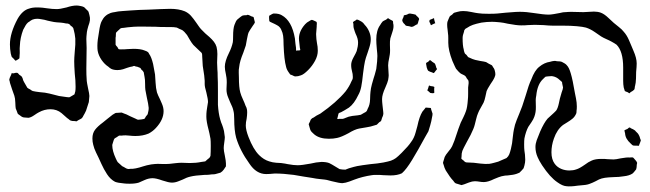

<svg xmlns="http://www.w3.org/2000/svg" viewBox="-20 -629 2357 696"><path d="M292 -228Q287 -217 282 -209Q281 -207 280 -205Q279 -203 277 -201Q275 -199 271 -197Q267 -195 265 -194L257 -189L252 -190Q240 -190 236 -192Q233 -193 229 -197Q224 -200 215.5 -208Q207 -216 203 -219Q186 -233 163 -233Q141 -233 121 -222Q115 -219 103.5 -211Q92 -203 83 -202L70 -203Q62 -203 56 -208Q46 -215 45 -216Q44 -217 41 -226L37 -236Q36 -242 35.5 -257.5Q35 -273 32 -282Q29 -290 24 -304.5Q19 -319 16 -329Q16 -332 14.5 -336Q13 -340 14 -342Q14 -345 20 -357Q21 -358 21 -360Q21 -362 22 -363Q24 -364 25.5 -363.5Q27 -363 28 -363Q39 -366 42 -365Q44 -365 46.5 -362Q49 -359 50 -358Q58 -353 59 -351Q62 -347 64 -338Q65 -335 75 -318Q78 -312 79 -311Q81 -309 84 -307.5Q87 -306 89 -305Q97 -299 99 -299L109 -297Q121 -295 143 -293Q160 -290 172.5 -286.5Q185 -283 194 -281Q206 -279 222 -277Q224 -277 227.5 -276.5Q231 -276 233 -277Q235 -278 245 -284L250 -287Q251 -289 251.5 -292.5Q252 -296 253 -298Q254 -304 254 -315Q254 -338 251 -362Q249 -392 249 -407Q249 -418 251 -442Q254 -469 253 -489Q251 -508 248 -518Q247 -520 246.5 -523.5Q246 -527 245 -528Q243 -532 236 -536Q234 -540 230 -542Q227 -544 219 -544Q211 -546 200.5 -547Q190 -548 186 -548Q175 -549 167 -551Q159 -553 153 -554Q140 -558 131 -559Q121 -561 115 -561Q106 -561 98 -558Q95 -557 91.5 -554.5Q88 -552 87 -551Q80 -547 80 -546Q74 -541 64 -521Q53 -492 52 -463Q51 -454 51.5 -445.5Q52 -437 51 -428Q51 -420 50 -417Q49 -416 45 -413.5Q41 -411 39 -410Q38 -410 38 -409Q38 -408 37 -409Q36 -409 33 -412Q31 -415 27 -418.5Q23 -422 22 -424Q21 -426 20.5 -429.5Q20 -433 19 -435Q16 -452 16 -468Q16 -509 44 -561Q62 -592 86 -598Q97 -602 113 -602Q126 -602 135 -601Q144 -600 150 -599Q170 -596 186 -596Q197 -596 221 -602Q242 -609 258 -609Q263 -609 273 -607Q275 -607 279 -605.5Q283 -604 285 -603Q285 -603 293 -595Q301 -588 301 -586Q302 -584 302.5 -580.5Q303 -577 304 -575Q304 -573 305 -570Q306 -567 306 -565Q307 -556 304 -546Q301 -536 300 -534Q296 -520 295 -513Q293 -495 293 -488L294 -455L293 -380Q293 -355 294 -345Q294 -336 296 -325.5Q298 -315 299 -310Q304 -288 304 -281Q304 -277 302 -259Z M761 2Q757 3 751 3Q745 3 741 4Q734 5 721 5Q687 7 671 11Q657 14 642 22Q639 23 627 28Q615 33 603 33Q592 33 568 25Q546 17 533 17Q519 17 504.5 23.5Q490 30 483 33Q470 37 450 37Q437 37 430 36Q407 34 397 30Q380 21 368 2.5Q356 -16 348 -34Q340 -52 337 -58Q335 -62 328 -76.5Q321 -91 318 -104Q315 -115 315 -127Q315 -146 324.5 -158.5Q334 -171 353 -185Q368 -197 369 -198L388 -213Q396 -218 398 -219Q400 -220 406 -220L421 -221L431 -217Q436 -216 451 -208L471 -199Q473 -198 476 -196.5Q479 -195 481 -195L492 -196L503 -198Q505 -199 509 -207Q516 -214 516 -218Q517 -222 518 -227Q519 -232 519 -238Q518 -251 512 -277Q508 -296 507 -303Q506 -310 506 -324Q506 -342 504 -350Q503 -353 502.5 -358.5Q502 -364 501 -367Q497 -374 493 -376Q490 -382 488 -383Q486 -384 478 -387Q475 -387 472 -388Q469 -389 467 -390Q464 -390 460 -388Q452 -387 442 -383.5Q432 -380 426 -378Q416 -375 406 -375Q393 -375 384 -379Q378 -382 373 -387Q359 -396 348 -412Q337 -428 334 -445Q333 -451 333 -463Q333 -482 339 -514Q343 -543 349 -553Q359 -574 381 -582Q384 -583 388.5 -584Q393 -585 395 -585Q407 -588 424.5 -589Q442 -590 452 -591Q464 -592 485 -593Q506 -594 517 -594L562 -596L597 -597Q628 -597 650 -588Q663 -582 672 -572Q681 -562 692 -546Q695 -542 700 -534.5Q705 -527 710 -522Q710 -522 724 -508Q729 -504 739 -495Q749 -486 755.5 -477.5Q762 -469 765 -459Q768 -447 768 -433L767 -402L768 -377Q769 -368 769 -351Q770 -336 770 -300V-249Q772 -218 778 -197Q782 -183 785 -177Q789 -167 792 -154Q795 -133 795 -132Q795 -126 793 -112.5Q791 -99 791 -92Q791 -83 795 -65Q799 -45 799 -37V-26Q797 -23 795 -20Q793 -17 791 -14Q786 -7 779 -3Q774 -2 770 -0.5Q766 1 761 2ZM744 -100Q744 -118 743 -126Q739 -148 736 -159Q728 -189 728 -206Q728 -218 729 -226.5Q730 -235 731 -240Q734 -258 734 -259Q734 -270 728 -294Q722 -314 722 -324V-336Q722 -348 715 -390L713 -424Q713 -432 712 -435Q712 -437 705 -443Q700 -448 694 -453.5Q688 -459 681 -466Q675 -473 668.5 -484Q662 -495 658 -502Q647 -516 642 -519Q639 -521 636 -522Q633 -523 631 -524L621 -529Q611 -531 597.5 -531Q584 -531 580 -531Q558 -531 544 -532Q531 -532 505.5 -532.5Q480 -533 465 -532Q439 -530 428 -528Q420 -528 417 -526Q415 -525 413 -522.5Q411 -520 409 -519Q401 -511 401 -511Q400 -509 400 -502.5Q400 -496 399 -492V-475V-467Q400 -464 406 -458Q406 -457 407.5 -454.5Q409 -452 410 -451Q412 -450 418 -450Q434 -450 442 -451L464 -452Q490 -452 504 -446Q513 -443 515 -441Q517 -440 518.5 -437.5Q520 -435 521 -433Q529 -422 535 -397L542 -359Q543 -349 544 -329Q545 -309 549 -294Q552 -285 560 -269Q561 -267 567 -253Q573 -239 573 -226Q573 -195 545 -165Q534 -153 519 -145Q498 -136 471 -136Q461 -136 447.5 -137.5Q434 -139 425 -138Q422 -137 418 -137.5Q414 -138 411 -137Q409 -136 406.5 -134Q404 -132 402 -131Q400 -130 397.5 -128.5Q395 -127 394 -125Q393 -124 390 -114Q387 -105 387 -104V-102Q387 -82 400 -54Q405 -43 407 -41L417 -32Q422 -26 430 -23Q432 -22 435 -20Q438 -18 442 -17Q445 -16 448.5 -16.5Q452 -17 453 -17Q469 -16 499 -26Q511 -30 528 -33Q544 -35 552 -35Q559 -35 569.5 -34.5Q580 -34 594 -35Q603 -36 616 -37.5Q629 -39 638 -39L668 -38Q691 -38 710 -42L724 -44L733 -52Q734 -53 737.5 -55.5Q741 -58 743 -64Q744 -76 744 -100Z M971 -580H974Q991 -580 1001 -574Q1038 -554 1049 -490Q1051 -468 1053 -456Q1053 -446 1054 -445Q1056 -445 1057 -446Q1067 -446 1068 -447Q1069 -448 1068 -451.5Q1067 -455 1067 -456L1064 -483Q1061 -513 1086 -541Q1092 -548 1102 -553Q1103 -554 1105 -555Q1107 -556 1110 -557Q1112 -557 1116.5 -555Q1121 -553 1123 -552L1127 -550Q1129 -548 1128.5 -542.5Q1128 -537 1128 -536V-532Q1128 -526 1127 -519.5Q1126 -513 1126 -507V-503Q1126 -496 1127 -487Q1128 -478 1129 -473Q1132 -460 1132 -445Q1132 -427 1122 -408.5Q1112 -390 1097 -375Q1081 -359 1071 -356Q1061 -352 1051 -352Q1048 -352 1045 -353.5Q1042 -355 1040 -356L1032 -359L1027 -366Q1019 -377 1017 -387Q1010 -412 1008 -466Q1008 -472 1007.5 -486Q1007 -500 1004 -510Q999 -525 994 -530Q991 -534 984.5 -537.5Q978 -541 976 -542L961 -549Q960 -550 959 -550Q958 -550 957 -552Q956 -553 956 -555Q956 -557 955.5 -562.5Q955 -568 956 -572Q969 -580 971 -580ZM1443 -568Q1443 -571 1444 -573Q1445 -574 1449 -574.5Q1453 -575 1455 -576Q1461 -580 1466 -580L1478 -578L1486 -576Q1488 -575 1489 -573Q1490 -571 1492 -570Q1493 -569 1496 -566Q1499 -563 1499 -561Q1500 -560 1498.5 -557Q1497 -554 1497 -553Q1497 -551 1495.5 -547Q1494 -543 1493 -541Q1492 -540 1490.5 -540Q1489 -540 1488 -539Q1486 -538 1481.5 -535Q1477 -532 1474 -532Q1473 -531 1470 -532Q1467 -533 1466 -533Q1464 -534 1459 -534.5Q1454 -535 1452 -536Q1449 -537 1448 -540Q1447 -541 1443 -545Q1439 -549 1438 -556Q1439 -560 1443 -568ZM1520 -235 1523 -239H1525L1536 -238H1539Q1542 -238 1542.5 -235.5Q1543 -233 1543 -232Q1544 -228 1545.5 -224.5Q1547 -221 1548 -217Q1548 -211 1546 -203Q1544 -190 1539.5 -174.5Q1535 -159 1533 -153L1521 -132Q1495 -84 1474 -49.5Q1453 -15 1437 -1Q1421 7 1395 7L1369 6Q1360 5 1344 5Q1333 5 1328 6Q1294 11 1265 22Q1260 24 1246.5 29Q1233 34 1221 35Q1211 35 1183 28Q1178 27 1171.5 25Q1165 23 1157 22Q1150 21 1138.5 20Q1127 19 1112 16Q1103 15 1080 11L1045 5Q1007 0 976 0Q956 2 945 2Q909 2 884 -36Q850 -83 836 -130Q829 -156 829 -198Q829 -218 826 -228Q824 -239 814 -259Q813 -262 807 -276Q801 -290 801 -305L802 -330Q802 -340 801 -347Q800 -354 799 -359Q795 -377 795 -387Q795 -407 810 -437Q820 -457 824 -476Q825 -483 825 -497Q825 -526 830 -539Q835 -553 840 -558L851 -567L858 -572Q862 -574 874 -574Q876 -576 879 -575Q881 -575 884 -573.5Q887 -572 889 -571Q890 -570 894 -569Q898 -568 899 -567Q900 -566 900.5 -562Q901 -558 902 -556L904 -548Q903 -545 901 -542Q899 -539 898 -538Q883 -516 881 -511Q879 -506 877.5 -498Q876 -490 875 -486Q873 -472 871 -464L862 -438Q849 -407 847 -386Q845 -377 845.5 -365Q846 -353 846 -349Q846 -312 851 -294Q854 -283 860.5 -269Q867 -255 870 -246Q874 -239 875 -233Q876 -229 876 -221Q876 -212 874 -198Q871 -186 871 -174Q871 -158 881 -132Q898 -88 919 -67Q936 -50 956 -44Q968 -40 981.5 -39Q995 -38 999 -38Q1015 -36 1023 -34Q1045 -30 1059 -30Q1074 -30 1106 -36Q1126 -41 1145 -42Q1162 -42 1173 -38Q1180 -35 1201 -22L1211 -16Q1221 -14 1232 -14Q1238 -16 1245 -19Q1265 -25 1275 -27Q1291 -30 1323 -34Q1348 -36 1370 -40Q1374 -41 1386 -43.5Q1398 -46 1407 -51Q1415 -55 1424 -63.5Q1433 -72 1436 -75Q1461 -100 1470 -114Q1481 -128 1486.5 -148.5Q1492 -169 1493 -172Q1500 -206 1511 -224ZM1233 -298Q1247 -317 1253 -332L1258 -342Q1259 -345 1259 -350Q1259 -361 1256 -371Q1255 -375 1254 -380.5Q1253 -386 1253 -394Q1253 -406 1262 -422Q1271 -438 1273 -444Q1278 -461 1278 -475Q1278 -489 1269 -507Q1266 -514 1262 -528Q1261 -533 1261 -543Q1259 -547 1260 -549Q1261 -551 1269 -555Q1272 -558 1273 -558H1274Q1277 -558 1281.5 -555.5Q1286 -553 1288 -552Q1296 -548 1302 -539Q1312 -529 1318 -515Q1324 -501 1324 -487Q1324 -473 1319 -457.5Q1314 -442 1313 -439Q1305 -417 1303 -407Q1300 -394 1296 -362Q1293 -332 1289.5 -314.5Q1286 -297 1279 -285Q1264 -253 1245 -239Q1237 -234 1229.5 -229.5Q1222 -225 1216 -222Q1215 -222 1211.5 -220.5Q1208 -219 1207 -217Q1206 -215 1205.5 -210.5Q1205 -206 1204 -204Q1204 -203 1203 -201Q1202 -199 1203 -198Q1205 -197 1206.5 -197.5Q1208 -198 1209 -198H1222Q1227 -199 1233.5 -202Q1240 -205 1244 -206Q1254 -209 1277 -211L1288 -213Q1290 -214 1300 -220Q1302 -221 1304 -222Q1306 -223 1308 -225Q1310 -227 1311 -230Q1312 -233 1313 -235Q1321 -249 1321.5 -268.5Q1322 -288 1323 -296Q1324 -308 1328 -323Q1332 -338 1334 -344Q1338 -355 1344 -379Q1348 -409 1348 -426Q1348 -433 1346 -451Q1344 -473 1344 -486Q1344 -519 1358 -538Q1360 -541 1362 -544.5Q1364 -548 1367 -551Q1369 -553 1380 -558Q1385 -563 1387 -563Q1389 -562 1391.5 -560Q1394 -558 1397 -557L1404 -553Q1405 -551 1405 -547Q1405 -543 1406 -541Q1408 -529 1402.5 -513.5Q1397 -498 1395 -490Q1393 -479 1393.5 -466Q1394 -453 1394 -447Q1394 -438 1393 -431.5Q1392 -425 1391 -420Q1387 -402 1387 -392Q1387 -383 1388 -374Q1389 -365 1389 -356Q1389 -351 1387 -339Q1385 -330 1377 -312Q1365 -286 1365 -270Q1365 -261 1366.5 -248Q1368 -235 1369 -226Q1369 -224 1369.5 -220Q1370 -216 1369 -213Q1369 -210 1365 -202L1362 -192Q1360 -188 1355 -186Q1346 -177 1346 -177L1336 -174Q1325 -170 1308.5 -167.5Q1292 -165 1282 -163Q1266 -160 1243 -146Q1217 -132 1202 -129Q1189 -126 1172 -126Q1138 -126 1119 -142Q1108 -151 1105 -158Q1104 -160 1103.5 -163Q1103 -166 1102 -168Q1099 -177 1099 -179L1104 -189Q1106 -196 1108 -197Q1111 -201 1117 -203Q1126 -210 1141 -217Q1200 -258 1233 -298ZM1548 -561Q1549 -561 1550 -562Q1551 -563 1553 -563Q1554 -562 1554 -558L1557 -547L1558 -545Q1557 -544 1555 -544L1545 -539Q1543 -537 1542 -538Q1541 -538 1541 -540Q1541 -542 1540 -543Q1540 -544 1537.5 -548Q1535 -552 1538 -557ZM1525 -395Q1525 -396 1524.5 -397.5Q1524 -399 1525 -400Q1525 -402 1532 -405Q1538 -411 1538 -411Q1541 -411 1547 -405Q1556 -399 1556 -399Q1558 -396 1559 -392.5Q1560 -389 1561 -386Q1561 -384 1562.5 -382Q1564 -380 1564 -378Q1560 -374 1559 -372Q1558 -371 1556.5 -368.5Q1555 -366 1552 -364L1545 -367Q1542 -368 1539 -369Q1536 -370 1533 -372Q1530 -374 1527 -384ZM1531 -300Q1530 -300 1529.5 -300.5Q1529 -301 1529 -302L1530 -304Q1532 -308 1534 -316Q1535 -317 1535 -319Q1537 -319 1541 -317Q1544 -317 1548.5 -316Q1553 -315 1554 -314Q1555 -313 1554.5 -311.5Q1554 -310 1554 -309V-298Q1554 -297 1554.5 -295.5Q1555 -294 1554 -293Q1553 -291 1548.5 -291Q1544 -291 1540 -292Z M2273 0Q2261 8 2241 10Q2223 13 2205 13Q2201 13 2186.5 14Q2172 15 2161 18Q2153 20 2139 28Q2127 34 2121 36Q2110 41 2095 42Q2080 43 2074 44Q2048 48 2033 46Q2019 45 2001 32Q1974 14 1945 -30Q1934 -47 1929 -59Q1921 -77 1921 -96Q1921 -108 1925.5 -120.5Q1930 -133 1938 -152Q1952 -184 1965 -199L1988 -220Q1996 -228 1996 -228Q2002 -236 2006 -255Q2008 -268 2016 -294Q2021 -307 2021 -312Q2021 -314 2018 -326Q2018 -330 2017 -332Q2015 -334 2012.5 -336Q2010 -338 2009 -339Q1997 -351 1981 -353H1978L1964 -352Q1963 -351 1961 -351.5Q1959 -352 1958 -351Q1957 -351 1948 -342Q1928 -323 1924 -283Q1922 -273 1922 -266Q1922 -261 1922.5 -241.5Q1923 -222 1917 -206Q1914 -197 1906.5 -186Q1899 -175 1895 -169Q1886 -152 1881 -127Q1880 -120 1880 -105Q1880 -91 1881 -83Q1882 -77 1883 -68.5Q1884 -60 1884 -50Q1884 -40 1881 -29L1878 -19L1871 -11Q1863 -3 1863 -3Q1861 -2 1853 1Q1842 5 1820 7Q1816 7 1811 7.5Q1806 8 1798 10Q1790 12 1771 20Q1749 31 1734 31Q1726 31 1717.5 29.5Q1709 28 1701 28Q1692 28 1680 32.5Q1668 37 1663 39Q1654 42 1653 42Q1652 42 1643 39L1633 36Q1630 35 1627 31.5Q1624 28 1623 26Q1612 15 1596 -11Q1591 -20 1588 -32Q1586 -36 1586 -40Q1586 -41 1589 -50L1592 -60Q1595 -67 1605 -79Q1616 -92 1619 -99Q1627 -116 1636 -145Q1640 -158 1650 -184Q1654 -192 1660 -204.5Q1666 -217 1669 -226Q1674 -239 1676 -268Q1677 -276 1677 -290V-312Q1680 -330 1678 -336Q1678 -338 1675.5 -340.5Q1673 -343 1672 -345Q1669 -351 1667 -353Q1664 -356 1658 -358.5Q1652 -361 1648 -364Q1642 -369 1633 -380Q1631 -383 1620 -408Q1605 -447 1605 -474V-491Q1605 -502 1604 -507Q1604 -512 1602.5 -521.5Q1601 -531 1601 -539Q1601 -546 1602 -550L1606 -560Q1609 -568 1610 -569Q1611 -571 1619 -576Q1625 -583 1627 -583Q1629 -584 1632.5 -584.5Q1636 -585 1638 -586Q1648 -589 1659 -589Q1672 -589 1688.5 -585.5Q1705 -582 1714 -581Q1726 -579 1752 -579Q1773 -579 1783 -580L1813 -583Q1855 -587 1875 -586Q1885 -586 1913 -582Q1951 -576 1969 -576Q1976 -576 1988 -578Q2002 -580 2010 -582Q2014 -583 2019 -584Q2024 -585 2031 -585Q2038 -586 2052 -586L2095 -585Q2104 -585 2113.5 -586Q2123 -587 2133 -587Q2147 -587 2158 -583Q2171 -578 2185 -564.5Q2199 -551 2205 -546Q2212 -540 2223.5 -531Q2235 -522 2241 -514Q2252 -502 2260 -483.5Q2268 -465 2270 -460Q2271 -457 2276.5 -444.5Q2282 -432 2285 -420.5Q2288 -409 2288 -399Q2288 -388 2286 -368Q2286 -361 2285.5 -344.5Q2285 -328 2282 -317Q2281 -315 2281 -311.5Q2281 -308 2279 -304Q2274 -299 2266 -295Q2262 -291 2262 -291Q2260 -291 2259 -292Q2258 -293 2257 -294Q2246 -298 2245 -299Q2244 -301 2243 -305.5Q2242 -310 2241 -312Q2239 -323 2239 -336Q2239 -349 2239 -353V-384Q2239 -443 2215 -467Q2208 -472 2197 -478Q2190 -482 2178.5 -487Q2167 -492 2159 -497Q2153 -501 2136.5 -512.5Q2120 -524 2104 -529Q2093 -532 2071 -534Q2048 -536 2020 -536Q1992 -536 1983 -536Q1972 -536 1950 -538L1919 -539L1893 -538Q1885 -537 1869 -537Q1853 -537 1821 -543Q1804 -547 1793 -548Q1773 -550 1764 -550Q1745 -550 1725 -547Q1706 -543 1694.5 -539Q1683 -535 1673 -528Q1671 -527 1668.5 -525.5Q1666 -524 1665 -522Q1662 -519 1662 -514Q1657 -501 1657 -491Q1657 -463 1661 -450Q1661 -448 1662 -444Q1663 -440 1664 -438Q1665 -434 1671 -430L1677 -422Q1679 -421 1693 -415Q1699 -412 1721 -408Q1735 -406 1742 -404L1752 -398L1762 -393Q1764 -392 1766 -388Q1768 -384 1770 -382Q1773 -378 1775 -367Q1775 -365 1775.5 -362Q1776 -359 1775 -355Q1774 -351 1772.5 -348Q1771 -345 1770 -343Q1769 -340 1758 -324Q1746 -305 1744 -299Q1742 -291 1739.5 -278.5Q1737 -266 1733 -257Q1729 -249 1722.5 -238Q1716 -227 1713 -219Q1709 -210 1706 -197Q1703 -184 1701 -177Q1698 -164 1686 -140Q1680 -128 1672 -114Q1659 -90 1656 -82Q1653 -74 1653 -60Q1653 -59 1652.5 -56.5Q1652 -54 1653 -53Q1655 -51 1656.5 -50Q1658 -49 1659 -48Q1661 -47 1663 -44.5Q1665 -42 1668 -41Q1670 -40 1676 -40L1697 -39Q1704 -38 1722 -36Q1740 -34 1753 -35Q1761 -36 1771.5 -39Q1782 -42 1786 -43L1809 -53L1816 -56Q1823 -62 1826 -69.5Q1829 -77 1832 -89Q1837 -108 1839 -133Q1841 -151 1843 -160Q1846 -177 1853 -194Q1860 -211 1862 -216L1873 -244L1885 -281Q1897 -323 1906 -341Q1918 -374 1935 -387Q1953 -402 1974 -405Q1990 -410 1999 -407Q2002 -407 2008.5 -406.5Q2015 -406 2018 -404Q2022 -402 2027 -399Q2032 -396 2035 -392Q2043 -384 2049 -363Q2056 -340 2064 -292Q2065 -287 2068 -272Q2071 -257 2071 -243Q2071 -233 2070 -228Q2070 -221 2069 -218Q2064 -206 2055.5 -199Q2047 -192 2037 -186Q2027 -180 2021 -176Q1999 -159 1988 -127Q1979 -102 1979 -77Q1979 -51 1991 -35Q2000 -23 2014 -17Q2028 -11 2044 -11Q2058 -11 2069 -15Q2080 -18 2100 -32Q2113 -42 2125 -47Q2138 -53 2160 -53Q2175 -53 2182 -52L2204 -51Q2212 -51 2230 -55Q2252 -59 2262 -58Q2264 -58 2269 -58.5Q2274 -59 2276 -57Q2278 -55 2280 -52.5Q2282 -50 2283 -49Q2284 -48 2286 -45.5Q2288 -43 2289 -40Q2290 -39 2289.5 -37.5Q2289 -36 2289 -35Q2288 -32 2288 -27Q2288 -22 2286 -15Q2276 -2 2273 0ZM2295 -141Q2297 -138 2298 -135Q2299 -132 2300 -129Q2300 -127 2303 -121Q2303 -119 2301 -114Q2299 -109 2298 -106Q2297 -105 2297 -103.5Q2297 -102 2296 -101Q2294 -100 2292.5 -100.5Q2291 -101 2290 -101H2282Q2276 -101 2274 -102Q2273 -102 2266 -109Q2247 -126 2246 -145Q2246 -147 2244.5 -151.5Q2243 -156 2244 -157Q2245 -158 2249.5 -159.5Q2254 -161 2255 -162Q2260 -167 2262 -167Q2264 -167 2267 -164Q2275 -161 2282 -156Q2284 -153 2288.5 -149Q2293 -145 2295 -141Z"/></svg>

Font: Rubik-Burned
Style: Regular
Weight: 400
Designer: NaN (generative design), Hubert & Fischer (Rubik source font outlines)
Foundry: NaN, Hubert & Fischer
Version: Version 1.000